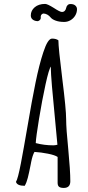

<svg xmlns="http://www.w3.org/2000/svg" viewBox="-20 -948 443 968"><path d="M313.5 -907.7Q312 -899.4 306.6 -893.6Q301.3 -887.7 292 -887.7Q282.2 -887.7 251 -908.2Q219.2 -928.2 207.5 -928.2Q174.8 -928.2 155 -911.4Q135.3 -894.5 135.3 -870.1Q135.3 -856.4 145.5 -848.9Q155.8 -841.3 171.4 -841.3Q179.7 -844.2 183.1 -849.6Q186.5 -855 185.5 -860.8Q184.6 -866.7 187.3 -871.8Q189.9 -877 197.3 -879.9Q219.2 -879.9 236.3 -858.9Q243.7 -850.1 261.2 -843.8Q278.8 -837.4 303.7 -837.4Q320.8 -837.4 335.7 -846.2Q350.6 -855 359.4 -869.9Q368.2 -884.8 368.2 -901.9Q368.2 -912.6 359.6 -920.2Q351.1 -927.7 335.4 -927.7Q326.2 -927.7 320.6 -921.9Q314.9 -916 313.5 -907.7ZM242.2 -753.4Q220.7 -753.4 198.2 -684.1Q177.7 -622.1 159.2 -531.5Q140.6 -440.9 118.2 -308.1Q98.6 -193.8 85.4 -125Q69.8 -44.4 60.5 -31.2Q65.9 -11.2 104.5 -11.2Q113.8 -26.4 120.1 -51.3Q126.5 -76.2 134.3 -116.2L137.2 -131.3Q144 -165.5 153.8 -182.1Q186.5 -180.2 221.9 -173.1Q257.3 -166 270.5 -156.7V-26.4Q270.5 -12.2 277.8 -6.3Q285.2 -0.5 301.3 -0.5Q334.5 -0.5 334.5 -34.2Q334.5 -87.9 324.2 -195.3Q313.5 -299.8 313.5 -346.7Q313.5 -396 293.9 -551.8Q274.4 -707.5 274.4 -744.6Q263.2 -753.4 242.2 -753.4ZM259.3 -327.1Q268.1 -239.7 269.5 -218.3Q257.8 -215.3 249 -215.3Q202.6 -215.3 160.2 -226.6Q161.6 -256.3 176.8 -348.9Q191.9 -441.4 209.5 -522Q227.1 -602.5 236.8 -612.3Q236.3 -610.8 236.3 -603.5Q236.3 -558.6 259.3 -327.1Z"/></svg>

Font: Amatica SC
Style: Bold
Weight: 400
Designer: Vernon Adams, Ben Nathan
Foundry: newtypography
Version: Version 2.000